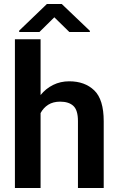

<svg xmlns="http://www.w3.org/2000/svg" viewBox="-20 -948 598 968"><path d="M184.6 -750V-468.8Q210.9 -501.5 247.8 -519.8Q284.7 -538.1 329.1 -538.1Q407.7 -538.1 455.3 -492.2Q502.9 -446.3 502.9 -336.9V0H373V-337.9Q373 -392.6 349.9 -414.1Q326.7 -435.5 283.2 -435.5Q247.6 -435.5 223.1 -419.9Q198.7 -404.3 184.6 -377.9V0H55.2V-750ZM291.5 -927.7 433.1 -792.5V-786.6H329.6L253.9 -860.8L178.7 -786.6H76.7V-793.5L216.3 -927.7Z"/></svg>

Font: Vazirmatn UI SemiBold
Style: Regular
Weight: 600
Designer: Saber Rastikerdar
Foundry: Saber Rastikerdar
Version: Version 33.003